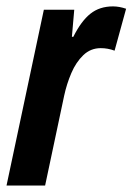

<svg xmlns="http://www.w3.org/2000/svg" viewBox="-27 -575 411 595"><path d="M-6.8 0 108.9 -544.9H203.1L195.8 -460.9H200.2Q224.6 -509.8 253.2 -532.5Q281.7 -555.2 323.2 -555.2Q342.3 -555.2 363.8 -547.9L328.1 -418Q307.1 -425.8 285.2 -425.8Q253.9 -425.8 231.2 -404.1Q208.5 -382.3 194.1 -348.6Q179.7 -314.9 171.9 -278.8L112.8 0Z"/></svg>

Font: Open Sans Condensed
Style: Bold Italic
Weight: 700
Width: 3
Italic angle: -12°
Designer: Monotype Design Team
Foundry: Monotype Imaging Inc.
Version: Version 3.003; ttfautohint (v1.8.4)